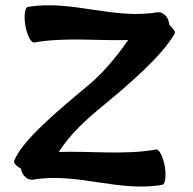

<svg xmlns="http://www.w3.org/2000/svg" viewBox="-20 -626 723 719"><path d="M104 47C265 18 427 95 588 66C599 64 603 33 597 -4C590 -40 576 -69 564 -66C444 -45 321 -61 200 -57C243 -124 304 -180 367 -231C465 -312 587 -417 634 -500C638 -506 630 -519 614 -533C614 -536 614 -538 613 -540C609 -566 588 -583 568 -580C407 -552 245 -628 84 -600C73 -598 69 -566 75 -530C82 -493 96 -465 108 -467C224 -487 342 -473 460 -476C412 -407 358 -344 305 -302C203 -217 59 -97 33 -23C30 -16 41 -4 59 6V7C63 32 84 50 104 47Z"/></svg>

Font: Nupuram Expanded Bold
Style: Regular
Weight: 700
Width: 7
Designer: Santhosh Thottingal (santhosh.thottingal@gmail.com)
Foundry: SMC
Version: Version 1.000